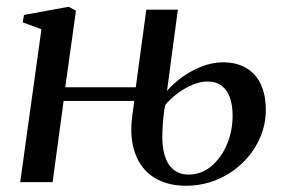

<svg xmlns="http://www.w3.org/2000/svg" viewBox="-20 -554 856 584"><path d="M545.5 11Q503.5 11 470 -3Q436.5 -17 414.5 -44.8Q392.5 -72.5 384 -113Q375.5 -153.5 383 -206.5L388.5 -247H173.5L140 0H41.5L106 -465L49 -486L53 -508.5L189 -533.5L211 -521.5L178.5 -288.5H393L425 -524.5H521L488 -277.5Q504.5 -297.5 531.8 -317.8Q559 -338 592.2 -351.2Q625.5 -364.5 658 -364.5Q699.5 -364.5 728.8 -347.2Q758 -330 773.2 -297.8Q788.5 -265.5 788.5 -219.5Q788.5 -173.5 769.5 -131.8Q750.5 -90 717.2 -58Q684 -26 639.8 -7.5Q595.5 11 545.5 11ZM553 -23Q592 -23 622.2 -48Q652.5 -73 670 -114Q687.5 -155 687.5 -203.5Q687.5 -232.5 679.8 -255.8Q672 -279 655.2 -292.5Q638.5 -306 610.5 -306Q588 -306 563.5 -295.2Q539 -284.5 517.8 -268.2Q496.5 -252 482.5 -234.5Q479 -218.5 477 -197.2Q475 -176 474 -154Q472 -112 480.5 -82.8Q489 -53.5 507.8 -38.2Q526.5 -23 553 -23Z"/></svg>

Font: Merriweather 96pt
Style: Italic
Weight: 400
Italic angle: -7.8°
Version: Version 2.101